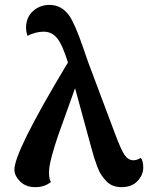

<svg xmlns="http://www.w3.org/2000/svg" viewBox="-20 -753 608 788"><path d="M479 15.1Q460 15.1 444.3 9.3Q428.7 3.4 416.7 -9.3Q404.8 -22 396.2 -34.4Q387.7 -46.9 379.6 -68.1Q371.6 -89.4 367.2 -103.5Q362.8 -117.7 356 -142.1L288.1 -391.1Q278.3 -362.8 254.9 -298.3Q231.4 -233.9 218 -195.3Q204.6 -156.7 192.6 -112.3Q180.7 -67.9 181.2 -44.9Q181.2 -17.1 189 -5.9Q162.6 15.1 125 15.1Q85.9 15.1 62.5 -8.3Q39.1 -31.7 39.1 -57.1Q39.1 -130.4 251.5 -484.4Q253.4 -486.8 254.4 -488.5Q255.4 -490.2 256.6 -492.2Q257.8 -494.1 258.8 -496.1Q237.3 -567.4 215.3 -595.2Q193.4 -623 159.2 -623Q127 -623 92.8 -606Q86.9 -623.5 86.9 -639.2Q86.9 -681.6 115.2 -707.3Q143.6 -732.9 183.1 -732.9Q232.4 -732.9 263.7 -689.5Q287.1 -656.2 320.3 -560.1Q324.7 -548.3 333 -523.4Q338.9 -506.8 341.8 -498L452.1 -204.1Q475.6 -140.6 490.7 -117.9Q505.9 -95.2 527.8 -95.2Q541 -95.2 558.1 -105Q567.9 -91.8 567.9 -64.9Q567.9 -35.2 544.4 -10Q521 15.1 479 15.1Z"/></svg>

Font: Arima
Style: Bold
Weight: 700
Designer: Joana Correia and Natanael Gama
Foundry: NDISCOVER
Version: Version 1.100;Glyphs 3.1.2 (3151)